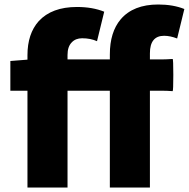

<svg xmlns="http://www.w3.org/2000/svg" viewBox="-20 -833 839 853"><path d="M102 0V-215V-430H26V-562L102 -568V-588Q102 -683 152 -739Q210 -802 322 -802Q391 -802 443 -781L411 -650Q382 -663 345 -663Q316 -663 299 -645Q280 -626 280 -589V-569H468V-591Q468 -690 516 -747Q572 -813 683 -813Q749 -813 799 -793L767 -662Q736 -674 709 -674Q646 -674 646 -596V-569H697Q715 -569 747 -571Q750 -570 750 -500Q750 -430 747 -428Q723 -430 697 -430H646V0H468V-430H280V0Z"/></svg>

Font: GenSekiGothic TW H
Style: Regular
Weight: 900
Version: Version 1.501;PS 1;hotconv 16.6.51;makeotf.lib2.5.65220